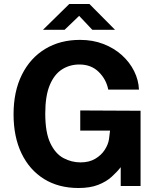

<svg xmlns="http://www.w3.org/2000/svg" viewBox="-20 -933 799 963"><path d="M373.5 10Q274 10 201 -35.2Q128 -80.5 88 -163.5Q48 -246.5 48 -359.5Q48 -474.5 89.8 -558.2Q131.5 -642 206.5 -687.5Q281.5 -733 381.5 -733Q446 -733 499.2 -712.2Q552.5 -691.5 591.5 -656.2Q630.5 -621 652.8 -576.2Q675 -531.5 677 -483.5H523Q513 -535 475.2 -572.2Q437.5 -609.5 378 -609.5Q329.5 -609.5 290.8 -584.8Q252 -560 229.5 -506Q207 -452 207 -363.5Q207 -268 232.5 -214.8Q258 -161.5 298.5 -140Q339 -118.5 384 -118.5Q427 -118.5 457.5 -136.5Q488 -154.5 505.2 -181.2Q522.5 -208 526.5 -234L532 -278H382.5V-379L685 -377.5V0H585.5V-94.5Q566.5 -70 539.5 -45.8Q512.5 -21.5 472.2 -5.8Q432 10 373.5 10ZM443 -783.5 377 -853.5 304 -783.5H195.5L327.5 -913H428.5L557 -783.5Z"/></svg>

Font: Public Sans
Style: Bold
Weight: 700
Designer: The Public Sans project authors (U.S. Web Design System). Libre Franklin designed by Pablo Impallari and Rodrigo Fuenzal
Version: Version 1.008; ttfautohint (v1.8.1) -l 8 -r 50 -G 200 -x 14 